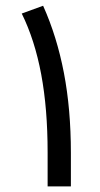

<svg xmlns="http://www.w3.org/2000/svg" viewBox="-20 -665 358 685"><path d="M133.8 -644.5Q183.1 -534.7 208 -405Q232.9 -275.4 232.9 -119.6V0H149.9V-121.1Q149.9 -277.3 127 -399.9Q104 -522.5 57.6 -616.7Z"/></svg>

Font: Vazir
Style: Regular
Weight: 400
Designer: Saber Rastikerdar
Foundry: Saber Rastikerdar
Version: Version 30.0.0